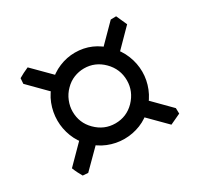

<svg xmlns="http://www.w3.org/2000/svg" viewBox="-99 -607 683 658"><g transform="rotate(-30 242.5 -277.5)"><path d="M168 -355Q152.3 -339.4 144 -318.8Q135.7 -298.3 135.7 -277.8Q135.7 -232.9 167 -201.7Q199.2 -169.4 243.2 -169.4Q287.6 -169.4 318.8 -201.2Q350.6 -234.4 350.6 -277.8Q350.6 -322.8 318.4 -355Q286.6 -386.7 243.2 -386.7Q222.7 -386.7 203.1 -378.9Q183.6 -371.1 168 -355ZM125 -398.4Q149.9 -423.8 180.7 -436.5Q211.4 -449.2 243.2 -449.2Q311.5 -449.2 360.8 -398.4Q385.7 -373.5 398.4 -341.8Q411.1 -310.1 411.1 -276.9Q411.1 -244.6 398.7 -213.4Q386.2 -182.1 361.8 -157.2Q337.9 -132.3 307.1 -120.1Q276.4 -107.9 243.2 -107.9Q210.4 -107.9 179.4 -120.4Q148.4 -132.8 123.5 -158.2Q99.1 -182.6 87.2 -213.6Q75.2 -244.6 75.2 -276.9Q75.2 -310.1 87.4 -341.6Q99.6 -373 125 -398.4ZM172.9 -165 77.1 -69.3 56.2 -70.8Q51.3 -79.1 45.9 -89.8Q40.5 -100.6 36.6 -110.8L131.3 -206.5L153.3 -208ZM127.4 -353.5 37.1 -444.8 38.6 -466.3Q55.7 -476.6 78.1 -486.3L168.5 -395.5L169.9 -373ZM406.7 -69.8 315.9 -161.1 317.4 -183.1Q336.4 -193.4 357.4 -203.1L448.2 -111.3L448.7 -89.4ZM447.3 -443.8 352.5 -347.7 331.1 -349.1Q320.8 -368.2 311 -389.2L406.7 -485.8L428.2 -486.3Z"/></g></svg>

Font: Namdhinggo ExtraBold
Style: Regular
Weight: 800
Designer: Victor Gaultney
Foundry: SIL International
Version: Version 3.001